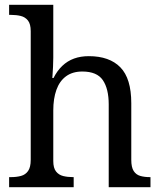

<svg xmlns="http://www.w3.org/2000/svg" viewBox="-20 -780 675 800"><path d="M18 0V-42H26Q49 -42 67.5 -47Q86 -52 97 -67.5Q108 -83 108 -114V-650Q108 -680 96.5 -694.5Q85 -709 66.5 -713.5Q48 -718 26 -718H18V-760H202V-540Q202 -522 201 -502.5Q200 -483 199 -469Q198 -455 198 -455H203Q218 -485 239.5 -505.5Q261 -526 288.5 -536Q316 -546 350 -546Q436 -546 481.5 -499.5Q527 -453 527 -350V-114Q527 -83 537 -67.5Q547 -52 564.5 -47Q582 -42 604 -42H607V0H433V-345Q433 -410 408.5 -446Q384 -482 323 -482Q282 -482 255 -462Q228 -442 215 -405.5Q202 -369 202 -320V-109Q202 -80 213.5 -65.5Q225 -51 243.5 -46.5Q262 -42 284 -42H287V0Z"/></svg>

Font: Noto Serif Telugu
Style: Regular
Weight: 400
Designer: Jelle Bosma - Monotype Design Team
Foundry: Monotype Imaging Inc.
Version: Version 2.003